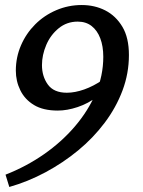

<svg xmlns="http://www.w3.org/2000/svg" viewBox="-20 -529 568 764"><path d="M305 -509Q357 -509 399 -487.5Q441 -466 467 -422.5Q493 -379 493 -310Q493 -237 467.5 -169Q442 -101 396.5 -40.5Q351 20 291 69.5Q231 119 161 156.5Q91 194 17 215L2 166Q84 134 154.5 85Q225 36 278 -26Q331 -88 361 -158Q391 -228 391 -303Q391 -345 379 -376.5Q367 -408 344.5 -425.5Q322 -443 289 -443Q246 -443 213.5 -416.5Q181 -390 164 -350Q147 -310 147 -270Q147 -225 170.5 -192.5Q194 -160 246 -160Q278 -160 315 -173Q352 -186 390 -212L368 -145Q331 -117 289 -103Q247 -89 210 -89Q152 -89 115.5 -111Q79 -133 61 -169.5Q43 -206 43 -248Q43 -301 63.5 -348.5Q84 -396 120 -432Q156 -468 204 -488.5Q252 -509 305 -509Z"/></svg>

Font: Rosario Medium
Style: Italic
Weight: 500
Italic angle: -8.05°
Version: Version 1.201